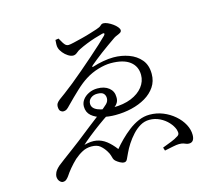

<svg xmlns="http://www.w3.org/2000/svg" viewBox="-113 -900 1225 1092"><g transform="rotate(-15 500.0 -354.0)"><path d="M128 52Q118 52 108.5 41Q99 30 99 12Q99 4 105 -10Q111 -24 132 -43Q145 -53 168.5 -71Q192 -89 221 -110Q250 -131 274 -150Q318 -185 355.5 -214Q393 -243 428 -270Q463 -297 477.5 -311Q492 -325 492 -344Q492 -360 482 -371Q472 -382 444 -382Q422 -382 406.5 -369.5Q391 -357 391 -337Q391 -310 424 -296.5Q457 -283 512 -283Q575 -283 620 -301.5Q665 -320 689.5 -351.5Q714 -383 714 -421Q714 -472 676 -501Q638 -530 564 -530Q531 -530 490 -518Q449 -506 413 -483Q384 -465 348.5 -432Q313 -399 272 -357Q265 -349 256 -342Q247 -335 234 -335Q225 -335 217 -342.5Q209 -350 209 -370Q209 -380 214 -388Q219 -396 231.5 -406Q244 -416 267 -432Q290 -449 322.5 -475Q355 -501 391 -532Q427 -563 461.5 -593Q496 -623 524 -649Q552 -675 568 -691Q575 -699 572.5 -703Q570 -707 560 -704Q540 -699 514.5 -691Q489 -683 464 -673Q439 -663 417 -652Q406 -647 394.5 -637Q383 -627 370 -627Q357 -627 341 -637Q325 -647 312.5 -662.5Q300 -678 296 -692Q293 -701 293.5 -714Q294 -727 295 -739L314 -742Q319 -735 325 -723Q331 -711 339.5 -701.5Q348 -692 360 -692Q369 -692 392.5 -697.5Q416 -703 444 -710Q472 -717 497 -725Q522 -733 535 -737Q557 -744 564.5 -752Q572 -760 582 -760Q593 -760 607.5 -753.5Q622 -747 636 -737Q650 -727 659 -716Q668 -705 668 -697Q668 -688 660 -683Q652 -678 641.5 -674Q631 -670 623 -665Q600 -649 576.5 -632.5Q553 -616 532.5 -600.5Q512 -585 494.5 -571Q477 -557 464 -546Q457 -540 458 -537Q459 -534 469 -538Q493 -546 526 -552Q559 -558 587 -558Q635 -558 677.5 -542.5Q720 -527 747 -495Q774 -463 774 -411Q774 -368 752 -335.5Q730 -303 693.5 -281.5Q657 -260 611 -249Q565 -238 515 -238Q475 -238 437.5 -247Q400 -256 376.5 -276.5Q353 -297 353 -331Q353 -353 366.5 -371Q380 -389 403 -400Q426 -411 453 -411Q495 -411 520.5 -390.5Q546 -370 546 -336Q547 -317 539 -303.5Q531 -290 516.5 -279.5Q502 -269 483 -258Q445 -234 409 -207.5Q373 -181 344.5 -158Q316 -135 300 -120Q342 -131 372.5 -125.5Q403 -120 429 -100Q455 -80 480 -47Q499 -70 523.5 -94.5Q548 -119 576.5 -141Q605 -163 636.5 -176.5Q668 -190 701 -190Q743 -190 780 -175Q817 -160 846.5 -134.5Q876 -109 892.5 -78Q909 -47 909 -16Q909 5 901 16Q893 27 877 27Q868 27 861 24Q854 21 845 18Q836 15 820 15Q807 15 785 19.5Q763 24 734 30L728 11Q757 0 781 -9.5Q805 -19 818 -28Q829 -33 832 -41.5Q835 -50 830 -67Q822 -90 802 -112Q782 -134 753.5 -148Q725 -162 693 -162Q664 -162 639 -147.5Q614 -133 592.5 -109.5Q571 -86 554.5 -60.5Q538 -35 528 -13Q518 7 512 21Q506 35 493 35Q482 35 468.5 27.5Q455 20 445 11Q438 4 435.5 -4Q433 -12 430 -23Q427 -34 417 -50Q404 -71 386 -86Q368 -101 335 -101Q306 -101 281.5 -88Q257 -75 234 -55Q212 -34 194 -12.5Q176 9 163 29Q158 36 149.5 44Q141 52 128 52Z"/></g></svg>

Font: Noto Serif TC
Style: Regular
Weight: 400
Designer: Ryoko NISHIZUKA  (kana & ideographs); Frank Grießhammer (Latin, Greek & Cyrillic); Wenlong ZHANG  (bopomofo); Sandoll Co
Foundry: Adobe
Version: Version 2.003-H1;hotconv 1.1.1;makeotfexe 2.6.0